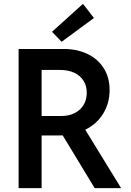

<svg xmlns="http://www.w3.org/2000/svg" viewBox="-20 -973 677 993"><path d="M76.2 -719.7H310.5Q377.9 -719.7 431.6 -694.3Q485.4 -668.9 516.1 -620.8Q546.9 -572.8 546.9 -506.8Q546.9 -439.9 513.9 -385.7Q481 -331.5 420.9 -302.2L606.4 0H469.7L304.2 -272.9Q297.9 -272.5 284.2 -272.5H195.3V0H76.2ZM249 -808.6 409.2 -953.1 465.8 -879.9 298.8 -756.8ZM296.9 -373Q335.9 -373 365.7 -387.9Q395.5 -402.8 412.1 -429.9Q428.7 -457 428.7 -493.2Q428.7 -529.8 411.4 -556.4Q394 -583 363 -597.2Q332 -611.3 291 -611.3H195.3V-373Z"/></svg>

Font: Reddit Sans Vanilla SemiBold
Style: Regular
Weight: 600
Designer: Stephen Hutchings
Foundry: Reddit
Version: Version 1.013